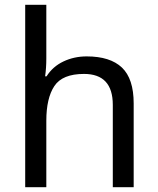

<svg xmlns="http://www.w3.org/2000/svg" viewBox="-20 -780 658 800"><path d="M173 -537Q173 -497 168 -462H174Q200 -503 244.5 -524Q289 -545 341 -545Q439 -545 488 -498.5Q537 -452 537 -349V0H450V-343Q450 -472 330 -472Q240 -472 206.5 -421.5Q173 -371 173 -277V0H85V-760H173Z"/></svg>

Font: Noto Sans Myanmar UI
Style: Regular
Weight: 400
Designer: Monotype Design Team
Foundry: Monotype Imaging Inc.
Version: Version 2.103; ttfautohint (v1.8.4.7-5d5b)